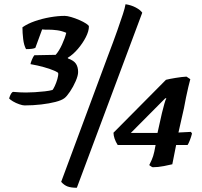

<svg xmlns="http://www.w3.org/2000/svg" viewBox="-20 -783 955 907"><path d="M96 -285Q87 -285 71 -290.5Q55 -296 41.5 -304Q28 -312 23 -318Q32 -347 42 -349Q75 -346 103 -346Q121 -346 145 -347.5Q169 -349 191.5 -351.5Q214 -354 228 -358Q232 -362 239 -377Q246 -392 251 -409.5Q256 -427 255 -437Q255 -441 236.5 -449Q218 -457 188.5 -465.5Q159 -474 124 -480Q125 -487 130.5 -500.5Q136 -514 142 -522L243 -524Q259 -542 273 -572.5Q287 -603 293 -628Q272 -637 250.5 -640Q229 -643 206 -643Q199 -643 192.5 -643Q186 -643 179 -644L147 -557Q137 -551 103 -551Q93 -569 89.5 -598.5Q86 -628 86 -654Q110 -671 144.5 -683Q179 -695 216.5 -701.5Q254 -708 286 -708Q297 -708 316 -702.5Q335 -697 354.5 -688.5Q374 -680 387 -671.5Q400 -663 400 -658Q400 -636 385.5 -607.5Q371 -579 348 -552Q325 -525 300 -510L301 -507Q329 -497 339 -481.5Q349 -466 349 -443Q349 -426 337.5 -399.5Q326 -373 310.5 -350Q295 -327 284 -319Q271 -309 242 -301.5Q213 -294 174.5 -289.5Q136 -285 96 -285ZM343 104Q316 104 299.5 98Q283 92 269 76L488 -514Q517 -590 534 -638.5Q551 -687 560.5 -716Q570 -745 573 -763Q600 -759 621.5 -747.5Q643 -736 652 -723ZM702 7Q699 7 693.5 3Q688 -1 685 -3Q690 -13 697 -28.5Q704 -44 709 -67L715 -98H536Q517 -128 516 -156L764 -406Q779 -410 809.5 -415Q840 -420 861 -421L879 -409Q875 -395 869.5 -371.5Q864 -348 858.5 -321.5Q853 -295 849 -272L823 -157L882 -160L887 -152Q883 -136 876.5 -119.5Q870 -103 866 -98H812L794 -7Q783 -4 754.5 1.5Q726 7 702 7ZM598 -155H724L745 -249Q751 -273 756.5 -293Q762 -313 766 -318L761 -319Z"/></svg>

Font: Texturina ExtraBold
Style: Italic
Weight: 800
Italic angle: -11°
Designer: Guillermo Torres Carreño
Foundry: Omnibus-Type
Version: Version 1.002; ttfautohint (v1.8.3)